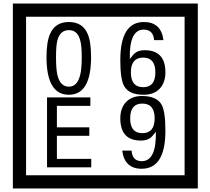

<svg xmlns="http://www.w3.org/2000/svg" viewBox="-20 -980 1195 1090"><path d="M1103 90H53V-960H1103ZM1028 15V-885H128V15ZM497 -656Q497 -442 371 -442Q244 -442 244 -656Q244 -744 265 -789Q294 -855 371 -855Q448 -855 477 -789Q497 -745 497 -656ZM444 -656Q444 -723 435 -752Q420 -809 371 -809Q322 -809 306 -752Q298 -723 298 -656Q298 -587 306 -553Q322 -488 371 -488Q419 -488 435 -554Q444 -587 444 -656ZM919 -569Q919 -511 886.5 -476.5Q854 -442 795 -442Q711 -442 684 -493Q663 -531 663 -639Q663 -855 797 -855Q895 -855 908 -752H855Q850 -812 796 -812Q713 -812 717 -645Q738 -673 748 -680Q768 -695 801 -695Q919 -695 919 -569ZM862 -569Q862 -653 793 -653Q723 -653 723 -569Q723 -485 793 -485Q862 -485 862 -569ZM498 -30H247V-427H493V-379H303V-257H487V-209H303V-78H498ZM919 -238Q919 -22 784 -22Q687 -22 674 -125H727Q731 -65 785 -65Q868 -65 865 -232Q844 -205 834 -197Q814 -182 780 -182Q663 -182 663 -308Q663 -366 695.5 -400.5Q728 -435 786 -435Q870 -435 898 -385Q919 -346 919 -238ZM858 -308Q858 -392 788 -392Q719 -392 719 -308Q719 -224 788 -224Q858 -224 858 -308Z"/></svg>

Font: Unicode BMP Fallback SIL
Style: Regular
Weight: 400
Foundry: NRSI, SIL International
Version: Version 5.1 Based on Unicode 5.1